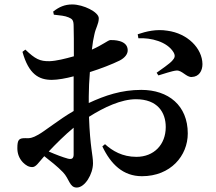

<svg xmlns="http://www.w3.org/2000/svg" viewBox="-20 -794 970 863"><path d="M842 -448C875 -449 890 -476 890 -506C889 -577 823 -644 732 -656C683 -664 637 -653 599 -640L602 -622C658 -625 731 -607 760 -559C769 -543 766 -534 754 -521C743 -508 702 -480 684 -467L692 -455C713 -461 752 -475 773 -477C798 -479 818 -446 842 -448ZM213 -435C239 -435 278 -442 311 -451V-371V-295C245 -257 177 -201 149 -187C130 -176 115 -171 93 -173C65 -173 58 -166 58 -128C58 -105 65 -83 83 -64C96 -51 109 -43 125 -43C142 -43 153 -63 179 -92C206 -71 239 -45 263 -20C292 10 292 49 325 49C362 49 398 -12 398 -60C398 -98 385 -129 380 -269C448 -312 525 -348 591 -348C688 -348 725 -289 725 -223C725 -144 672 -89 593 -89C530 -89 485 -116 452 -146L440 -136C478 -56 533 -2 618 -2C747 -2 824 -94 824 -194C824 -320 737 -390 615 -390C526 -390 452 -365 379 -331V-361C379 -394 381 -433 384 -470C432 -485 486 -506 518 -522C541 -534 555 -551 554 -570C552 -615 489 -614 476 -614C465 -613 443 -593 393 -571C396 -599 400 -622 404 -638C410 -669 424 -686 424 -712C424 -740 354 -774 305 -774C271 -774 246 -763 219 -742L222 -728C250 -725 272 -723 288 -716C304 -709 311 -705 311 -676C312 -652 312 -599 312 -541C273 -530 233 -520 203 -519C159 -518 138 -529 94 -571L81 -561C109 -460 155 -435 213 -435ZM311 -220V-100C311 -83 304 -76 285 -81C263 -87 231 -99 199 -113C230 -146 272 -188 311 -220Z"/></svg>

Font: GenRyuMin2 TW B
Style: Regular
Weight: 700
Version: Version 2.100;PS 2.1;hotconv 16.6.51;makeotf.lib2.5.65220 DE